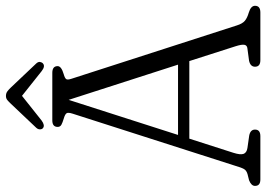

<svg xmlns="http://www.w3.org/2000/svg" viewBox="-147 -751 896 646"><g transform="rotate(-90 301.0 -428.0)"><path d="M188 -18Q188 0 166 0H20Q-1.5 0 -1.5 -18Q-1.5 -30.5 17.5 -38L37.5 -43Q50.5 -46.5 55.5 -55.5Q60.5 -64.5 67 -87L241.5 -631.5Q246.5 -647 242.8 -652.2Q239 -657.5 225 -661.5Q211.5 -665.5 204.2 -669.5Q197 -673.5 197 -682Q197 -700 219 -700H379Q401.5 -700 401.5 -682Q401.5 -669.5 374 -661.5Q361.5 -658 358 -653.5Q354.5 -649 359 -635.5L538.5 -79Q544.5 -60 554.2 -52Q564 -44 581.5 -39Q604.5 -32 604.5 -18Q604.5 0 582 0H421.5Q399.5 0 399.5 -18Q399.5 -33.5 419.5 -38L460.5 -43.5Q471.5 -44.5 473.2 -53.5Q475 -62.5 468.5 -83L418.5 -239H157.5L110 -91Q102.5 -67.5 106.2 -56.8Q110 -46 126 -43.5L168 -37.5Q188 -33.5 188 -18ZM170 -277H406.5L288 -645ZM410.5 -731.5Q401 -723 384.5 -736L301.5 -802L218.5 -736Q202 -724 193 -731.5Q189 -734.5 188.8 -741.2Q188.5 -748 194 -754L274.5 -839Q281.5 -846.5 287.2 -851.2Q293 -856 301 -856Q310 -856 316.2 -851.5Q322.5 -847 330 -839L410.5 -754Q416.5 -747.5 415.5 -741.2Q414.5 -735 410.5 -731.5Z"/></g></svg>

Font: Fraunces 144pt SuperSoft Light
Style: Regular
Weight: 300
Version: Version 1.000;[0bf87f6ff]